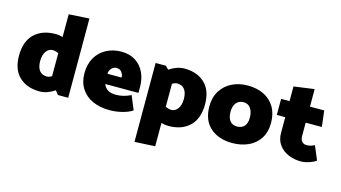

<svg xmlns="http://www.w3.org/2000/svg" viewBox="-98 -1069 2936 1652"><g transform="rotate(15 1370.5 -243.5)"><path d="M523 0H431L404 -35Q374 -14 339.5 -1.5Q305 11 269 11Q157 11 88.5 -53Q20 -117 20 -242Q20 -369 89.5 -435.5Q159 -502 277 -502Q311 -502 341 -492V-695L523 -706ZM297 -129Q319 -129 341 -144V-349Q312 -362 289 -362Q254 -362 231 -330Q208 -298 208 -243Q208 -188 231 -158.5Q254 -129 297 -129Z M864 -502Q790 -502 730.5 -470.5Q671 -439 637 -380Q603 -321 603 -242Q603 -162 640 -104.5Q677 -47 742.5 -18Q808 11 893 11Q952 11 1008.5 -4Q1065 -19 1095 -41L1044 -164Q980 -131 911 -131Q866 -131 838.5 -148.5Q811 -166 801 -197H1096V-250Q1096 -320 1069.5 -377Q1043 -434 991 -468Q939 -502 864 -502ZM859 -356Q890 -356 906 -334Q922 -312 922 -287H796Q795 -314 814.5 -335Q834 -356 859 -356Z M1675 -249Q1675 -122 1605.5 -55.5Q1536 11 1418 11Q1384 11 1354 1V209L1172 219V-484H1263L1291 -456Q1321 -477 1355.5 -489.5Q1390 -502 1426 -502Q1538 -502 1606.5 -438Q1675 -374 1675 -249ZM1487 -248Q1487 -303 1464 -332.5Q1441 -362 1398 -362Q1377 -362 1354 -347V-142Q1383 -129 1406 -129Q1441 -129 1464 -161Q1487 -193 1487 -248Z M1986 11Q1864 11 1789.5 -54.5Q1715 -120 1715 -245Q1715 -324 1751.5 -382.5Q1788 -441 1850.5 -471.5Q1913 -502 1990 -502Q2071 -502 2133 -472Q2195 -442 2230 -383Q2265 -324 2265 -240Q2265 -161 2228.5 -104Q2192 -47 2128.5 -18Q2065 11 1986 11ZM2077 -240Q2077 -290 2054.5 -322Q2032 -354 1992 -354Q1950 -354 1926.5 -325Q1903 -296 1903 -245Q1903 -195 1925 -166Q1947 -137 1988 -137Q2031 -137 2054 -163Q2077 -189 2077 -240Z M2552 -621 2370 -596V-465H2295V-322H2370V-182Q2370 -120 2401.5 -76.5Q2433 -33 2485 -11Q2537 11 2597 11Q2631 11 2671.5 -2.5Q2712 -16 2731 -32L2679 -156Q2645 -137 2609 -137Q2583 -137 2567.5 -154.5Q2552 -172 2552 -202V-322H2696L2679 -465H2552Z"/></g></svg>

Font: Catamaran
Style: Regular
Weight: 900
Designer: Pria Ravichandran
Version: Version 1.001;PS 001.000;hotconv 1.0.70;makeotf.lib2.5.58329